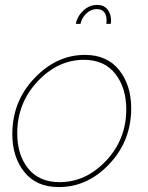

<svg xmlns="http://www.w3.org/2000/svg" viewBox="-20 -750 601 780"><path d="M374 -730Q402 -730 416.5 -712Q431 -694 431 -668Q431 -658 430 -653H412Q412 -655 412.5 -659Q413 -663 413 -665Q413 -713 373 -713Q349 -713 330.5 -695Q312 -677 307 -653H288Q294 -684 318.5 -707Q343 -730 374 -730ZM30 -205Q30 -338 120 -432.5Q210 -527 325 -527Q415 -527 464 -465.5Q513 -404 513 -310Q513 -178 424.5 -84Q336 10 219 10Q128 10 79 -51Q30 -112 30 -205ZM493 -306Q493 -393 448.5 -450Q404 -507 321 -507Q215 -507 132.5 -419Q50 -331 50 -208Q50 -121 94.5 -65.5Q139 -10 222 -10Q329 -10 411 -97Q493 -184 493 -306Z"/></svg>

Font: Raleway-v4020 Thin
Style: Italic
Weight: 250
Italic angle: -12°
Designer: Matt McInerney, Pablo Impallari, Rodrigo Fuenzalida
Foundry: Matt McInerney, Pablo Impallari, Rodrigo Fuenzalida
Version: Version 4.020;PS 004.020;hotconv 1.0.88;makeotf.lib2.5.64775